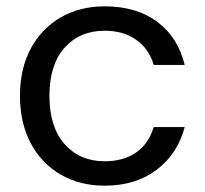

<svg xmlns="http://www.w3.org/2000/svg" viewBox="-20 -577 647 606"><path d="M43 -275Q43 -360 77 -423.5Q111 -487 171.5 -522Q232 -557 310 -557Q411 -557 476.5 -508Q542 -459 563 -372H465Q451 -422 410.5 -451Q370 -480 310 -480Q232 -480 184 -426.5Q136 -373 136 -275Q136 -176 184 -122Q232 -68 310 -68Q370 -68 410 -96Q450 -124 465 -176H563Q541 -92 475 -41.5Q409 9 310 9Q232 9 171.5 -26Q111 -61 77 -125Q43 -189 43 -275Z"/></svg>

Font: Fz Poppins
Style: Regular
Weight: 400
Designer: Ninad Kale (Devanagari), Jonny Pinhorn (Latin)
Foundry: Indian Type Foundry
Version: Vit hóa bi Vntype.Com & FontZin.Com